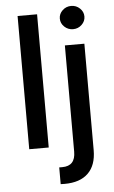

<svg xmlns="http://www.w3.org/2000/svg" viewBox="-63 -797 621 1044"><g transform="rotate(-5 248.0 -275.5)"><path d="M313.5 -545.4H419.9V35.6Q419.9 117.7 375.5 161.1Q331.1 204.6 246.6 204.6Q232.4 204.6 225.1 204.1V112.8H242.2Q313.5 112.8 313.5 34.7ZM177.7 -727.1V0H71.3V-727.1ZM366.2 -629.4Q338.4 -629.4 318.6 -648.2Q298.8 -667 298.8 -692.9Q298.8 -718.8 318.6 -737.5Q338.4 -756.3 366.2 -756.3Q393.6 -756.3 413.3 -737.5Q433.1 -718.8 433.1 -692.9Q433.1 -667 413.3 -648.2Q393.6 -629.4 366.2 -629.4Z"/></g></svg>

Font: Karasuma Gothic
Style: Regular
Weight: 500
Designer: Rasmus Andersson / Ryoko Nishizuka
Foundry: Genbu
Version: Version 1.00